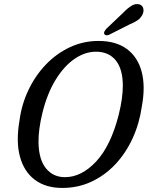

<svg xmlns="http://www.w3.org/2000/svg" viewBox="-20 -912 727 945"><path d="M465 -710.5Q550.5 -710.5 604.2 -671Q658 -631.5 677.2 -559Q696.5 -486.5 678 -387.5Q666 -303.5 632.5 -230.8Q599 -158 547.5 -103.2Q496 -48.5 430 -17.8Q364 13 286.5 13Q205 13 151.8 -26.8Q98.5 -66.5 78.2 -141Q58 -215.5 76 -319Q86.5 -399 120.5 -470Q154.5 -541 206.5 -595Q258.5 -649 324.5 -679.8Q390.5 -710.5 465 -710.5ZM299.5 -40Q381.5 -40 453.5 -117.5Q525.5 -195 564 -346Q574.5 -388 579.5 -424Q584.5 -460 584.5 -490Q584.5 -572 549.8 -614.8Q515 -657.5 452.5 -657.5Q398 -657.5 346.5 -622Q295 -586.5 254 -519.8Q213 -453 189.5 -359.5Q168.5 -274.5 169.5 -210.5Q171 -127 206.2 -83.5Q241.5 -40 299.5 -40ZM586 -849Q608.5 -872.5 627.8 -884Q647 -895.5 665.5 -890.5Q681.5 -886 685.2 -870.5Q689 -855 680.5 -838.5Q671 -821.5 656.5 -811.8Q642 -802 618 -792L517 -741Q510 -737.5 503 -738.5Q496 -739.5 493.5 -744.5Q490.5 -750.5 494.2 -757.5Q498 -764.5 504.5 -771.5Z"/></svg>

Font: Fraunces 144pt S100
Style: Italic
Weight: 400
Italic angle: -16°
Version: Version 1.000; ttfautohint (v1.8.3)